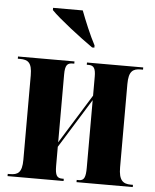

<svg xmlns="http://www.w3.org/2000/svg" viewBox="-54 -812 693 857"><g transform="rotate(5 292.5 -383.0)"><path d="M338 -605H348V-615C325 -658 299 -721 282 -766H149V-756C182 -721 282 -644 338 -605ZM12 0H263V-10H256C233 -10 224 -21 224 -65V-150L361 -371V-69C361 -25 354 -10 331 -10H321V0H573V-10H563C528 -10 509 -25 509 -83V-456C509 -514 528 -526 563 -526H573V-536H321V-526H330C353 -526 361 -512 361 -476V-391L224 -170V-474C224 -516 234 -526 258 -526H265V-536H12V-526H22C57 -526 76 -515 76 -457V-79C76 -21 57 -10 22 -10H12Z"/></g></svg>

Font: Noto Serif Display ExtraCondensed ExtraBold
Style: Regular
Weight: 800
Width: 2
Designer: Monotype Design Team
Foundry: Monotype Imaging Inc.
Version: Version 2.009